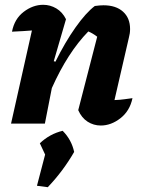

<svg xmlns="http://www.w3.org/2000/svg" viewBox="-20 -515 602 800"><path d="M26 0 113 -388Q97 -387 77.5 -385.5Q58 -384 30 -383Q40 -436 78.5 -465.5Q117 -495 160 -495Q189 -495 214.5 -480Q240 -465 255 -435L204 -260L211 -258Q251 -339 294.5 -400.5Q338 -462 375 -490Q396 -493 411 -493Q463 -493 492.5 -466.5Q522 -440 522 -394Q522 -376 517 -358L457 -98Q482 -99 498.5 -101.5Q515 -104 532 -106Q521 -53 482 -22.5Q443 8 400 8Q370 8 345 -8Q320 -24 306 -56L385 -362Q367 -376 348 -384Q305 -340 267 -281Q229 -222 196 -148L167 0ZM134 259 168 129 146 82Q187 43 241 30Q278 67 289 118Q243 198 179 265Z"/></svg>

Font: Piazzolla
Style: Bold Italic
Weight: 700
Italic angle: -11.3°
Designer: Juan Pablo del Peral
Foundry: Huerta Tipografica
Version: Version 1.330